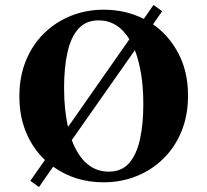

<svg xmlns="http://www.w3.org/2000/svg" viewBox="-20 -719 835 773"><path d="M398 -680Q485 -680 559 -643L598 -699L633 -674L596 -621Q660 -577 698.5 -503.5Q737 -430 737 -334Q737 -255 711 -191Q685 -127 638.5 -81Q592 -35 530 -10Q468 15 397 15Q282 15 194 -48L137 34L102 9L161 -75Q113 -120 85.5 -185Q58 -250 58 -331Q58 -410 84 -474Q110 -538 156.5 -584Q203 -630 265 -655Q327 -680 398 -680ZM238 -365Q238 -276 254 -208L501 -561Q454 -637 377 -637Q326 -637 295.5 -603Q265 -569 251.5 -507.5Q238 -446 238 -365ZM418 -28Q470 -28 500 -62.5Q530 -97 543.5 -158Q557 -219 557 -300Q557 -367 548 -421.5Q539 -476 523 -517L269 -155Q317 -28 418 -28Z"/></svg>

Font: Bona Nova SC
Style: Bold
Weight: 700
Designer: Mateusz Machalski
Foundry: Capitalics
Version: Version 4.001; ttfautohint (v1.8.4.7-5d5b)